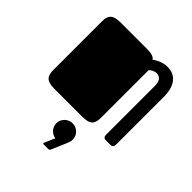

<svg xmlns="http://www.w3.org/2000/svg" viewBox="-208 -642 1024 1024"><g transform="rotate(45 304.0 -130.0)"><path d="M45 -68C45 -23 58 0 120 0H330C392 0 405 -23 405 -68V-426C414 -435 431 -445 446 -445C475 -445 488 -425 488 -388V-23C488 -12 491 0 508 0H539C551 0 563 -1 563 -23V-383C563 -466 526 -510 464 -510C429 -510 397 -493 380 -480C372 -495 349 -500 320 -500H120C58 -500 45 -477 45 -432ZM257 122C257 153 281 179 310 183L286 238C284 241 283 243 283 245C283 248 286 250 291 250H323C333 250 334 246 338 237L373 155C377 146 381 133 381 122C381 88 353 61 319 61C286 61 257 88 257 122Z"/></g></svg>

Font: Fascinate
Style: Regular
Weight: 900
Designer: Astigmatic (AOETI)
Foundry: Astigmatic (AOETI)
Version: Version 1.000